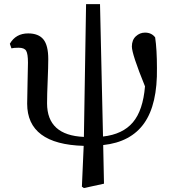

<svg xmlns="http://www.w3.org/2000/svg" viewBox="-20 -701 848 942"><path d="M470.7 -680.7 485.4 -31.2Q582 -42 631.8 -100.6Q681.6 -159.2 691.4 -277.3Q627 -435.5 627 -472.7Q627 -504.9 646.5 -522.9Q666 -541 691.4 -541Q723.6 -541 741.2 -517.6Q750 -458 750 -368.2Q752.9 -189.5 687.5 -96.7Q622.1 -3.9 486.3 10.7L490.2 200.2L391.6 221.7L381.8 214.8L390.6 14.6Q113.3 6.8 113.3 -192.4Q113.3 -229.5 115.2 -296.4Q117.2 -363.3 117.2 -393.6Q117.2 -436.5 108.4 -451.7Q99.6 -466.8 71.3 -466.8Q48.8 -466.8 36.1 -463.9L28.3 -486.3Q57.6 -537.1 118.2 -537.1Q168.9 -537.1 192.9 -507.8Q216.8 -478.5 216.8 -411.1Q216.8 -374 213.9 -305.2Q210.9 -236.3 210.9 -194.3Q210.9 -37.1 391.6 -29.3L402.3 -680.7Z"/></svg>

Font: Bpmf Zihi Serif SemiBold
Style: SemiBold
Weight: 600
Foundry: But Ko
Version: Version 1.320